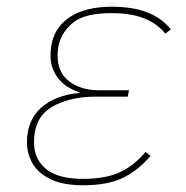

<svg xmlns="http://www.w3.org/2000/svg" viewBox="-20 -538 553 570"><path d="M412 -87 427 -75Q391 -33 346 -10.5Q301 12 226 12Q167 12 130 -6Q93 -24 76.5 -53Q60 -82 60 -115Q60 -181 102.5 -218.5Q145 -256 216 -262V-264Q175 -277 152.5 -306Q130 -335 130 -372Q130 -421 152 -453Q174 -485 214.5 -501.5Q255 -518 312 -518Q376 -518 419 -500.5Q462 -483 487 -451L471 -438Q447 -468 408 -483.5Q369 -499 311 -499Q233 -499 198.5 -472Q164 -445 154 -404Q153 -397 152 -389.5Q151 -382 151 -372Q151 -323 185.5 -296.5Q220 -270 274 -270H363L359 -251H262Q196 -251 146 -227Q96 -203 85 -153Q82 -139 81.5 -130Q81 -121 81 -115Q81 -66 116.5 -36.5Q152 -7 226 -7Q294 -7 336.5 -27Q379 -47 412 -87Z"/></svg>

Font: IBM Plex Sans Thin
Style: Italic
Weight: 250
Italic angle: -11.31°
Designer: Mike Abbink, Paul van der Laan, Pieter van Rosmalen
Foundry: Bold Monday
Version: Version 3.201